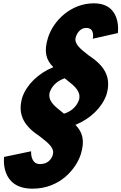

<svg xmlns="http://www.w3.org/2000/svg" viewBox="-20 -860 730 1155"><path d="M175.4 275C343.7 275 440.3 152 466.6 66C491.4 -15 476.6 -65 433.8 -109C525.4 -146 593.2 -214 620.1 -289C655 -403 599.5 -470 513.2 -527C462 -567 423.8 -597 436 -637C445.5 -668 468.1 -692 498.8 -692C554.2 -692 537.9 -627 537.9 -627L688.9 -661C688.9 -661 715.6 -840 544 -840C409.5 -840 301.2 -739 268.1 -631C243.1 -549 256.8 -499 301 -456C209.3 -419 141.5 -351 114.6 -276C79.8 -162 135.3 -95 221.5 -38C272.7 2 309.8 31 297.3 72C288.4 101 265.1 127 220.7 127C160.9 127 167.3 50 167.3 50L4.5 84C4.5 84 -21.9 275 175.4 275ZM383.1 -378C385.8 -375 389.6 -373 393 -370C428.2 -342 468.4 -309 455.6 -260C438.5 -211 399.8 -187 365.1 -176L351.7 -187C348.9 -190 345.2 -192 341.7 -195C306.5 -223 266.3 -256 279.1 -305C296 -353 334.7 -377 368.9 -389Z"/></svg>

Font: Hussar
Style: BdSuprConOblThree
Weight: 700
Foundry: Cannot Into Space Fonts
Version: Version 2.00